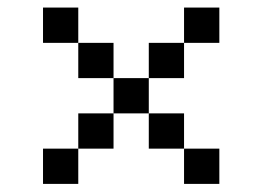

<svg xmlns="http://www.w3.org/2000/svg" viewBox="-20 -565 676 495"><path d="M90.9 -545.5V-454.5H181.8V-545.5ZM181.8 -454.5V-363.6H272.7V-454.5ZM272.7 -363.6V-272.7H363.6V-363.6ZM363.6 -272.7V-181.8H454.5V-272.7ZM454.5 -181.8V-90.9H545.5V-181.8ZM90.9 -181.8V-90.9H181.8V-181.8ZM181.8 -272.7V-181.8H272.7V-272.7ZM363.6 -454.5V-363.6H454.5V-454.5ZM454.5 -545.5V-454.5H545.5V-545.5Z"/></svg>

Font: Departure Mono
Style: Regular
Weight: 400
Monospace: yes
Designer: Helena Zhang
Version: Version 1.500;Glyphs 3.3.1 (3343)